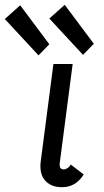

<svg xmlns="http://www.w3.org/2000/svg" viewBox="-139 -767 433 798"><path d="M109 -82Q109 -63 126 -63Q134 -63 142 -68.5Q150 -74 155 -83L209 -42Q176 11 119 11Q77 11 53 -12Q29 -35 29 -75Q29 -87 30 -94L83 -501H163L109 -87ZM-119 -688 -55 -745 66 -583 21 -537ZM66 -690 130 -747 251 -585 206 -539Z"/></svg>

Font: Bellota
Style: Bold Italic
Weight: 700
Italic angle: -7.5°
Designer: Kemie Guaida
Foundry: Kemie Guaida
Version: Version 4.001